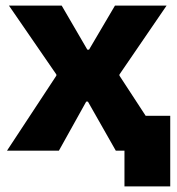

<svg xmlns="http://www.w3.org/2000/svg" viewBox="-20 -540 634 688"><path d="M5 0H191L289 -176H295L395 0H426V128H590V-125H502L408 -269V-273L577 -520H392L299 -362H293L201 -520H12L182 -273V-269Z"/></svg>

Font: Fixel Display ExtraBold
Style: Regular
Weight: 800
Designer: AlfaBravo + MacPaw
Foundry: Kyrylo Tkachov, Marchela Mozhyna, Serhii Makarenko, Maria Weinstein, Zakhar Kryvoshyya
Version: Version 1.211